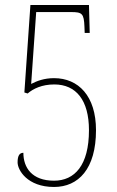

<svg xmlns="http://www.w3.org/2000/svg" viewBox="-20 -734 465 764"><path d="M195 10C292 10 362 -62 362 -216C362 -352 292 -423 195 -423C156 -423 127 -412 104 -400L124 -686H263C307 -686 314 -680 316 -628L317 -603H337L334 -714H101L77 -366L90 -362C112 -381 147 -398 196 -398C283 -398 334 -335 334 -216C334 -76 277 -15 195 -15C107 -15 73 -67 73 -126C58 -126 50 -115 50 -88C50 -57 89 10 195 10Z"/></svg>

Font: Noto Serif Devanagari ExtraCondensed Thin
Style: Regular
Weight: 100
Width: 2
Designer: Universal Thirst, Indian Type Foundry and the Monotype Design Team
Foundry: Monotype Imaging Inc.
Version: Version 2.004